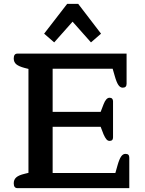

<svg xmlns="http://www.w3.org/2000/svg" viewBox="-20 -972 751 992"><path d="M208 -798 327 -952H384L502 -798L450 -753L355 -860L260 -753ZM51 -25Q51 -44 64 -55.5Q77 -67 107 -74L127 -79V-616L107 -621Q77 -629 64 -640Q51 -651 51 -670Q51 -695 70 -695H634V-539Q634 -519 614 -519Q601 -519 591.5 -533Q582 -547 573 -579L562 -617H252V-394H500L515 -433Q528 -467 546 -467Q555 -467 559.5 -462Q564 -457 564 -449V-262Q564 -244 546 -244Q537 -244 530 -252Q523 -260 515 -278L500 -317H252V-78H576L587 -117Q596 -149 605.5 -163Q615 -177 628 -177Q639 -177 643.5 -172Q648 -167 648 -157V0H70Q51 0 51 -25Z"/></svg>

Font: Maitree Semibold
Style: Regular
Weight: 600
Designer: CadsonDemak Team
Foundry: CadsonDemak
Version: Version 1.000